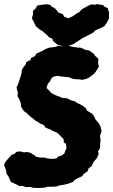

<svg xmlns="http://www.w3.org/2000/svg" viewBox="-44 -910 557 945"><path d="M135 15 117 14 106 10 84 11 66 5 52 6 33 -4 10 -14 6 -22 -2 -41 -11 -54 -16 -78 -24 -96 -20 -109 -5 -128 13 -148 30 -154 35 -162 54 -165 74 -160 87 -162 106 -158 125 -146 133 -139 151 -135 179 -134 189 -130 210 -128 234 -130 241 -139 259 -144 273 -155 277 -167 283 -178 282 -193 280 -203 270 -208 269 -226 261 -233 248 -247 235 -258 216 -265 204 -273 192 -277 177 -284 174 -293 152 -303 142 -310 131 -316 117 -328 107 -335 94 -347 87 -354 74 -363 66 -374 59 -387V-399L54 -414L49 -425L42 -436L44 -453L37 -479L42 -489L47 -502L57 -533L61 -545L64 -567L72 -580L83 -594L85 -604L106 -615L109 -625L127 -633L136 -647L160 -657L177 -667L193 -674L203 -676L228 -679L242 -685L268 -681L296 -684L311 -680L337 -676L354 -675L365 -670L376 -665L394 -662L419 -644L424 -635L440 -621L439 -598L443 -582L428 -558L418 -546L391 -526L378 -521L360 -517L342 -520H329L311 -523L298 -529L277 -532L264 -533L253 -534L239 -537L227 -534L217 -532L207 -521L202 -509L192 -499L185 -478L190 -472L200 -463L206 -454L218 -447L235 -439L247 -435L260 -429L274 -427L286 -426L308 -415L323 -412L336 -403L347 -398L361 -391L379 -377L385 -365L410 -350L421 -334L426 -322L441 -305L450 -289L456 -265L448 -241L451 -220L449 -202L448 -180L438 -164L442 -153L433 -132L418 -115L406 -91L393 -83L387 -67L366 -52L361 -43L343 -35L322 -24L316 -15L289 -5L271 -1L246 3L234 8L213 9H189L174 14L151 15ZM280 -675 273 -680 239 -690 218 -707 213 -720 198 -726 188 -737 162 -759 155 -762 133 -780 126 -795 113 -820 119 -841 118 -856 131 -868 140 -883 165 -887 186 -889 203 -886 211 -877 225 -870 239 -855 243 -848 264 -841 273 -827 292 -820 314 -830 332 -843 346 -850 358 -864 387 -880 404 -888 429 -887 430 -890 463 -885 470 -877 486 -870 493 -847 492 -829 493 -820 483 -800 470 -781 449 -771 427 -762 414 -749 389 -736 363 -723 348 -713 315 -692 299 -687Z"/></svg>

Font: Winky Rough
Style: Bold Italic
Weight: 700
Italic angle: -8.97852°
Designer: Simon Atzbach
Foundry: typofactur
Version: Version 1.206; ttfautohint (v1.8.4.7-5d5b)